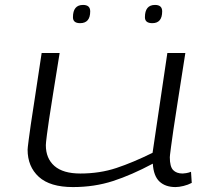

<svg xmlns="http://www.w3.org/2000/svg" viewBox="-20 -749 855 779"><path d="M276 10Q183 10 137.5 -31.5Q92 -73 92 -142Q92 -146 93 -154Q94 -162 96.5 -182.5Q99 -203 105 -244Q111 -285 122 -355.5Q133 -426 149 -534H222Q206 -435 195.5 -369.5Q185 -304 179 -264Q173 -224 170.5 -203.5Q168 -183 167 -174Q166 -165 166 -160Q166 -106 201 -75.5Q236 -45 306 -45Q385 -45 452.5 -67.5Q520 -90 599 -129L659 -534H732Q714 -418 702 -342.5Q690 -267 683.5 -222Q677 -177 674 -154Q671 -131 670 -122.5Q669 -114 669 -111Q669 -73 682.5 -59Q696 -45 721 -45Q725 -45 735 -46.5Q745 -48 755 -52L758 -7Q743 1 724.5 5.5Q706 10 692 10Q651 10 627 -12.5Q603 -35 600 -85Q514 -39 438.5 -14.5Q363 10 276 10ZM598 -655Q568 -655 568 -679Q568 -729 609 -729Q638 -729 638 -703Q638 -655 598 -655ZM305 -655Q276 -655 276 -679Q276 -729 317 -729Q346 -729 346 -703Q346 -655 305 -655Z"/></svg>

Font: Georama ExtraExtended Light
Style: Italic
Weight: 300
Width: 8
Italic angle: -9°
Designer: Jean-Baptiste Levee
Foundry: Production Type
Version: Version 1.000